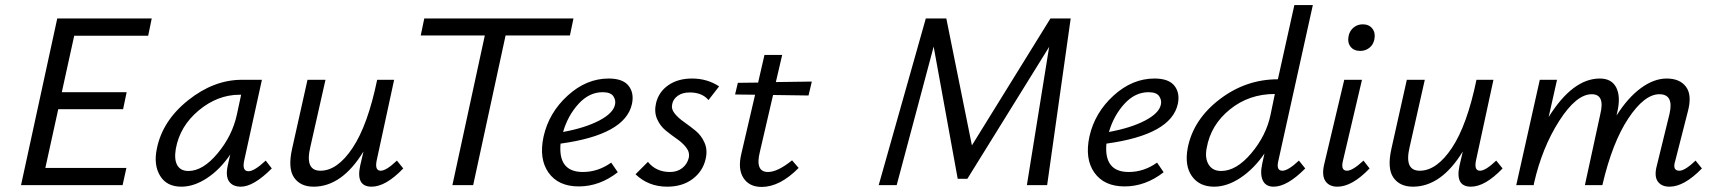

<svg xmlns="http://www.w3.org/2000/svg" viewBox="-20 -731 6765 758"><path d="M565 -590H273L224 -367H480L466 -300H210L159 -68H479L464 0H63L206 -658H579Z M1029 -97 1053 -66Q981 6 931 6Q899 6 884.5 -14.5Q870 -35 879 -77L889 -121Q849 -62 797.5 -28Q746 6 696 6Q638 6 612 -37Q586 -80 599 -143Q621 -254 722.5 -335Q824 -416 935 -416H1014L944 -97Q935 -55 961 -55Q984 -55 1029 -97ZM724 -56Q781 -56 839 -125.5Q897 -195 915 -278L932 -357H926Q839 -357 764.5 -295Q690 -233 674 -143Q667 -101 680 -78.5Q693 -56 724 -56Z M1547 -97 1572 -66Q1503 6 1447 6Q1384 6 1402 -77L1415 -133Q1330 6 1218 6Q1166 6 1141 -30Q1116 -66 1133 -143L1194 -416H1265L1205 -150Q1183 -57 1245 -57Q1312 -57 1372 -147Q1432 -237 1469 -416H1536L1467 -97Q1459 -57 1483 -57Q1505 -57 1547 -97Z M2244 -658 2230 -591H1976L1848 0H1766L1894 -591H1641L1655 -658Z M2383 -421Q2439 -421 2461.5 -392.5Q2484 -364 2475 -321Q2449 -199 2193 -164Q2183 -52 2281 -52Q2341 -52 2393 -89L2419 -51Q2347 5 2265 5Q2184 5 2145.5 -49.5Q2107 -104 2126 -192Q2147 -286 2221 -353.5Q2295 -421 2383 -421ZM2408 -318Q2412 -335 2401.5 -351Q2391 -367 2359 -367Q2306 -367 2264 -321Q2222 -275 2203 -210Q2290 -226 2345.5 -255Q2401 -284 2408 -318Z M2614 6Q2540 6 2489 -43L2538 -92Q2570 -52 2625 -52Q2654 -52 2673.5 -67.5Q2693 -83 2699 -107Q2704 -129 2689.5 -148Q2675 -167 2652.5 -182.5Q2630 -198 2608 -216Q2586 -234 2574 -261.5Q2562 -289 2570 -324Q2581 -369 2619 -395Q2657 -421 2712 -421Q2772 -421 2819 -390L2777 -336Q2752 -366 2703 -366Q2674 -366 2656 -353Q2638 -340 2634 -321Q2629 -301 2643.5 -283Q2658 -265 2681 -249Q2704 -233 2726.5 -214.5Q2749 -196 2761.5 -167.5Q2774 -139 2766 -104Q2755 -55 2714.5 -24.5Q2674 6 2614 6Z M3032 -356 2980 -132Q2960 -52 3012 -52Q3050 -52 3107 -98L3133 -68Q3059 7 2987 7Q2938 7 2915 -28.5Q2892 -64 2907 -125L2961 -357L2882 -358L2893 -404L2973 -405L2998 -514H3068L3043 -407L3185 -409L3172 -354Z M4127 -658H4207L4114 0H4034L4122 -546L3799 -25H3761L3666 -547L3520 0H3449L3635 -658H3716L3817 -157Z M4538 -421Q4594 -421 4616.5 -392.5Q4639 -364 4630 -321Q4604 -199 4348 -164Q4338 -52 4436 -52Q4496 -52 4548 -89L4574 -51Q4502 5 4420 5Q4339 5 4300.5 -49.5Q4262 -104 4281 -192Q4302 -286 4376 -353.5Q4450 -421 4538 -421ZM4563 -318Q4567 -335 4556.5 -351Q4546 -367 4514 -367Q4461 -367 4419 -321Q4377 -275 4358 -210Q4445 -226 4500.5 -255Q4556 -284 4563 -318Z M5043 -57Q5065 -57 5108 -97L5133 -66Q5062 6 5008 6Q4977 6 4965.5 -18.5Q4954 -43 4963 -84L4972 -125Q4931 -65 4878 -29.5Q4825 6 4773 6Q4715 6 4685.5 -35.5Q4656 -77 4669 -147Q4691 -259 4794.5 -338.5Q4898 -418 5025 -418L5090 -711H5163L5027 -97Q5017 -57 5043 -57ZM4801 -56Q4861 -56 4920 -126Q4979 -196 4996 -278L5013 -360Q4911 -360 4835.5 -299Q4760 -238 4744 -147Q4736 -107 4751.5 -81.5Q4767 -56 4801 -56Z M5350 -530Q5325 -530 5312 -546.5Q5299 -563 5304 -588Q5308 -609 5323.5 -622Q5339 -635 5360 -635Q5385 -635 5398 -618Q5411 -601 5406 -576Q5402 -555 5386.5 -542.5Q5371 -530 5350 -530ZM5260 6Q5228 6 5213 -15.5Q5198 -37 5207 -79L5287 -416H5357L5282 -97Q5272 -57 5298 -57Q5320 -57 5363 -97L5387 -66Q5318 6 5260 6Z M5887 -97 5912 -66Q5843 6 5787 6Q5724 6 5742 -77L5755 -133Q5670 6 5558 6Q5506 6 5481 -30Q5456 -66 5473 -143L5534 -416H5605L5545 -150Q5523 -57 5585 -57Q5652 -57 5712 -147Q5772 -237 5809 -416H5876L5807 -97Q5799 -57 5823 -57Q5845 -57 5887 -97Z M6674 -97 6699 -66Q6629 6 6571 6Q6539 6 6524.5 -15Q6510 -36 6521 -77L6571 -281Q6589 -359 6531 -359Q6472 -359 6408.5 -263.5Q6345 -168 6306 0H6237L6298 -281Q6317 -359 6264 -359Q6203 -359 6135.5 -253.5Q6068 -148 6036 -7L6035 0H5966L6059 -416H6127L6094 -269Q6189 -421 6296 -421Q6343 -421 6361 -385Q6379 -349 6365 -289L6362 -275Q6407 -346 6458.5 -383.5Q6510 -421 6560 -421Q6612 -421 6636.5 -388Q6661 -355 6643 -289L6594 -97Q6581 -57 6610 -57Q6632 -57 6674 -97Z"/></svg>

Font: EauTest Medium
Style: Italic
Weight: 500
Italic angle: -12°
Designer: Christian Thalmann (Catharsis Fonts)
Version: Version 0.001;PS 000.001;hotconv 1.0.88;makeotf.lib2.5.64775